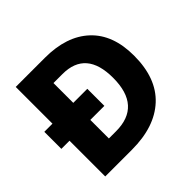

<svg xmlns="http://www.w3.org/2000/svg" viewBox="-173 -899 1083 1083"><g transform="rotate(-45 369.0 -357.0)"><path d="M682 -367Q682 -187 581 -93.5Q480 0 298 0H85V-285H20V-421H85V-714H318Q490 -714 586 -624.5Q682 -535 682 -367ZM251 -579V-421H363V-285H251V-137H308Q510 -137 510 -362Q510 -579 323 -579Z"/></g></svg>

Font: Noto Sans UI ExtraBold
Style: Regular
Weight: 800
Designer: Monotype Design Team
Foundry: Monotype Imaging Inc.
Version: Version 1.001